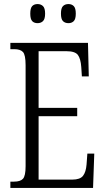

<svg xmlns="http://www.w3.org/2000/svg" viewBox="-20 -925 514 945"><path d="M317 -811Q300 -811 290 -821Q280 -831 280 -858Q280 -885 290 -895Q300 -905 317 -905Q333 -905 343 -895Q353 -885 353 -858Q353 -831 343 -821Q333 -811 317 -811ZM165 -811Q148 -811 138.5 -821Q129 -831 129 -858Q129 -885 138.5 -895Q148 -905 165 -905Q181 -905 191.5 -895Q202 -885 202 -858Q202 -831 191.5 -821Q181 -811 165 -811ZM31 0V-31H49Q80 -31 93 -45Q106 -59 106 -107V-604Q106 -655 93 -669Q80 -683 50 -683H31V-714H413L417 -549H383L380 -595Q377 -637 363 -655Q349 -673 307 -673H170V-394H360V-353H170V-41H336Q374 -41 388.5 -59.5Q403 -78 406 -115L410 -169H444L438 0Z"/></svg>

Font: Noto Serif ExtraCondensed Light
Style: Regular
Weight: 300
Width: 2
Designer: Monotype Design Team
Foundry: Monotype Imaging Inc.
Version: Version 2.014; ttfautohint (v1.8.4.7-5d5b)